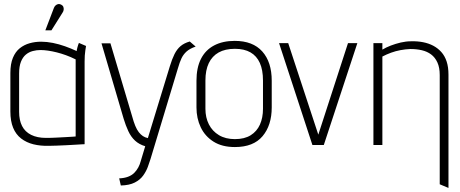

<svg xmlns="http://www.w3.org/2000/svg" viewBox="-20 -713 2262 944"><path d="M403 -487 368 -502Q364 -493 360.5 -479.5Q357 -466 357 -462Q329 -475 299.5 -485.5Q270 -496 240 -502Q210 -508 182 -508Q153 -508 126 -500.5Q99 -493 77.5 -476Q56 -459 43.5 -429Q31 -399 31 -354V-165Q31 -118 44.5 -85Q58 -52 84 -32Q110 -12 144.5 -3.5Q179 5 220 4Q236 4 259 3Q282 2 306 1Q330 0 350.5 -1.5Q371 -3 384 -3.5Q397 -4 396 -4V-411Q396 -442 399.5 -464.5Q403 -487 403 -487ZM74 -163V-351Q74 -387 83 -409.5Q92 -432 107 -444.5Q122 -457 141 -462Q160 -467 179 -467Q196 -467 216.5 -464Q237 -461 259 -455.5Q281 -450 304.5 -441.5Q328 -433 352 -421V-42Q352 -42 339.5 -41Q327 -40 306 -39Q285 -38 259 -36.5Q233 -35 206 -35Q163 -35 133 -50Q103 -65 88.5 -93.5Q74 -122 74 -163ZM287 -650Q292 -657 293 -664.5Q294 -672 291.5 -679Q289 -686 281 -690Q274 -694 267 -693Q260 -692 254 -687Q248 -682 245 -674L203 -564H233Z M942 -484 913 -509Q885 -501 867.5 -486Q850 -471 838 -447Q826 -423 815 -387L707 -34Q693 -37 682.5 -44Q672 -51 662.5 -63Q653 -75 645 -94.5Q637 -114 630 -140L523 -500H479L588 -129Q598 -96 611 -68Q624 -40 644 -21.5Q664 -3 694 6L672 79Q668 95 660 110Q652 125 640 137Q628 149 609.5 156Q591 163 566 164L574 199Q616 198 642.5 184.5Q669 171 684 150Q699 129 707 107Q715 85 720 69L855 -378Q863 -406 872 -425.5Q881 -445 897 -459.5Q913 -474 942 -484Z M1316 -185V-316Q1316 -408 1269.5 -460Q1223 -512 1134 -512Q1075 -512 1032.5 -489.5Q990 -467 968 -423.5Q946 -380 946 -316V-185Q946 -131 967 -87Q988 -43 1030 -16.5Q1072 10 1135 10Q1226 10 1271 -43.5Q1316 -97 1316 -185ZM1273 -317V-178Q1273 -134 1258 -100.5Q1243 -67 1212.5 -48Q1182 -29 1135 -29Q1089 -29 1056.5 -48.5Q1024 -68 1007 -101.5Q990 -135 990 -178V-317Q990 -368 1006.5 -402.5Q1023 -437 1055 -455Q1087 -473 1135 -473Q1181 -473 1211.5 -455.5Q1242 -438 1257.5 -403.5Q1273 -369 1273 -317Z M1352 -501 1516 0H1572L1737 -501H1691L1545 -51L1397 -501Z M2142 -344V193L2185 211V-346Q2185 -383 2176 -410.5Q2167 -438 2150 -457Q2133 -476 2110.5 -488Q2088 -500 2060 -505.5Q2032 -511 2001 -510Q1976 -510 1950.5 -504Q1925 -498 1901.5 -489Q1878 -480 1860 -469V-501H1816V0H1860V-435Q1881 -446 1903 -454Q1925 -462 1949 -466.5Q1973 -471 1998 -472Q2028 -472 2054 -466Q2080 -460 2099.5 -445.5Q2119 -431 2130.5 -406Q2142 -381 2142 -344Z"/></svg>

Font: Advent Pro Light
Style: Regular
Weight: 300
Version: Version 3.000